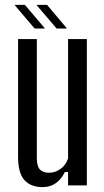

<svg xmlns="http://www.w3.org/2000/svg" viewBox="-20 -760 428 787"><path d="M155 7Q106 7 80 -22Q54 -51 54 -118V-600H131V-112Q131 -80 143 -66Q155 -52 181 -52Q206 -52 228 -67.5Q250 -83 259 -111V-600H336V0H259V-55H246Q215 7 155 7ZM122 -643 41 -738V-740H82L163 -645V-643ZM131 -738V-740H173L253 -645V-643H212Z"/></svg>

Font: Big Shoulders Display Medium
Style: Regular
Weight: 500
Designer: Patric King
Foundry: XO Type Co
Version: Version 1.000; ttfautohint (v1.8.2)